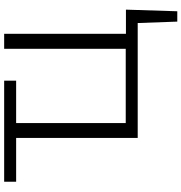

<svg xmlns="http://www.w3.org/2000/svg" viewBox="6 -704 893 946"><g transform="rotate(-90 453.0 -231.5)"><path d="M870 195H819L812 0H246V-599H30V-658H528V-599H319V-59H685V-658H759V-58H878Z"/></g></svg>

Font: Ysabeau
Style: Regular
Weight: 400
Designer: Christian Thalmann (Catharsis Fonts)
Version: Version 0.003